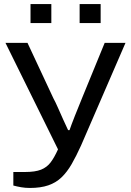

<svg xmlns="http://www.w3.org/2000/svg" viewBox="-20 -739 648 950"><path d="M128 191Q105 191 85 187.5Q65 184 46 179V112H104Q154 112 183 100.5Q212 89 230.5 64.5Q249 40 267 0L7 -527H116L244 -253Q254 -235 266.5 -206.5Q279 -178 292.5 -148Q306 -118 317 -95H324Q327 -104 334 -123Q341 -142 351 -167Q361 -192 371 -216.5Q381 -241 389 -261L498 -527H601L381 -19Q357 34 334.5 73Q312 112 284.5 138.5Q257 165 219 178Q181 191 128 191ZM131 -625V-719H234V-625ZM374 -625V-719H478V-625Z"/></svg>

Font: Archivo Expanded
Style: Regular
Weight: 400
Width: 7
Designer: Hector Gatti
Foundry: Omnibus-Type
Version: Version 2.001